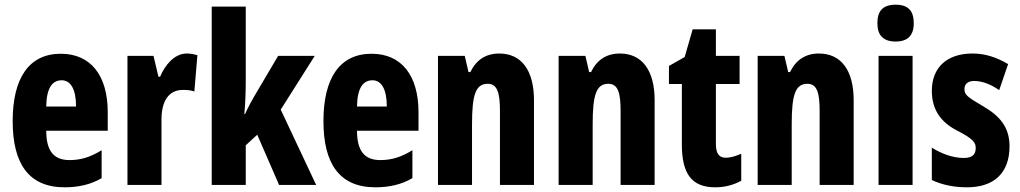

<svg xmlns="http://www.w3.org/2000/svg" viewBox="-20 -788 4347 818"><path d="M239 -559C104 -559 34 -456 34 -272C34 -94 100 10 255 10C315 10 367 -2 413 -29V-148C364 -118 324 -106 276 -106C209 -106 177 -145 177 -231H439V-310C439 -466 367 -559 239 -559ZM243 -446C281 -446 304 -408 304 -334H177C178 -415 204 -446 243 -446Z M776 -560C722 -560 682 -509 662 -461H655L634 -550H523V0H668V-278C668 -357 698 -405 760 -405C780 -405 795 -403 808 -398L821 -553C802 -558 789 -560 776 -560Z M1027 -442V-760H882V0H1027V-169L1076 -214L1169 0H1327L1176 -321L1321 -550H1165L1064 -379C1052 -359 1037 -331 1024 -302H1021C1025 -347 1027 -394 1027 -442Z M1563 -559C1428 -559 1358 -456 1358 -272C1358 -94 1424 10 1579 10C1639 10 1691 -2 1737 -29V-148C1688 -118 1648 -106 1600 -106C1533 -106 1501 -145 1501 -231H1763V-310C1763 -466 1691 -559 1563 -559ZM1567 -446C1605 -446 1628 -408 1628 -334H1501C1502 -415 1528 -446 1567 -446Z M2107 -560C2050 -560 2009 -533 1984 -481H1976L1960 -550H1846V0H1991V-258C1991 -386 2007 -431 2058 -431C2099 -431 2110 -392 2110 -316V0H2255V-361C2255 -489 2201 -560 2107 -560Z M2621 -560C2564 -560 2523 -533 2498 -481H2490L2474 -550H2360V0H2505V-258C2505 -386 2521 -431 2572 -431C2613 -431 2624 -392 2624 -316V0H2769V-361C2769 -489 2715 -560 2621 -560Z M3072 -116C3042 -116 3030 -136 3030 -175V-430H3131V-550H3030V-663H2931L2897 -545L2830 -507V-430H2885V-172C2885 -49 2926 10 3027 10C3069 10 3105 0 3138 -18V-133C3113 -122 3091 -116 3072 -116Z M3469 -560C3412 -560 3371 -533 3346 -481H3338L3322 -550H3208V0H3353V-258C3353 -386 3369 -431 3420 -431C3461 -431 3472 -392 3472 -316V0H3617V-361C3617 -489 3563 -560 3469 -560Z M3796 -768C3742 -768 3718 -742 3718 -689C3718 -637 3744 -611 3796 -611C3847 -611 3873 -637 3873 -689C3873 -741 3850 -768 3796 -768ZM3868 -550H3723V0H3868Z M4281 -165C4281 -249 4236 -296 4169 -335C4099 -376 4089 -385 4089 -408C4089 -431 4104 -443 4131 -443C4168 -443 4205 -426 4237 -404L4275 -515C4225 -544 4178 -560 4123 -560C4014 -560 3950 -500 3950 -401C3950 -322 3987 -269 4055 -233C4128 -196 4137 -180 4137 -157C4137 -128 4120 -115 4086 -115C4037 -115 3988 -135 3950 -159V-21C3997 1 4047 10 4100 10C4214 10 4281 -50 4281 -165Z"/></svg>

Font: Noto Sans Devanagari ExtraCondensed ExtraBold
Style: Regular
Weight: 800
Width: 2
Designer: Jelle Bosma - Monotype Design Team
Foundry: Monotype Imaging Inc.
Version: Version 2.004